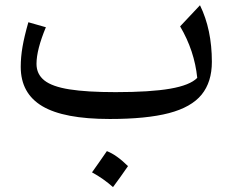

<svg xmlns="http://www.w3.org/2000/svg" viewBox="-20 -458 909 750"><path d="M750.5 -153.8Q739.7 -259.8 683.6 -355L761.2 -437.5Q807.6 -342.8 807.6 -216.3Q807.6 -137.7 767.6 -88.4Q727.5 -39.1 639.9 -16.1Q552.2 6.8 408.7 6.8Q229.5 6.8 145.3 -43.2Q61 -93.3 61 -196.8Q61 -234.9 67.9 -274.9Q74.7 -314.9 90.8 -371.1L159.2 -351.6Q122.6 -263.7 122.6 -208.5Q122.6 -168.5 153.1 -144Q183.6 -119.6 251.5 -108.9Q319.3 -98.1 431.6 -98.1Q567.9 -98.1 645 -111.6Q722.2 -125 750.5 -153.8ZM397.5 132.3Q435.5 147 480 190.9Q465.8 211.4 451.4 231.7Q437 252 421.4 272.9Q384.3 239.7 339.4 215.3Q354.5 193.8 368.7 173.8Q382.8 153.8 397.5 132.3Z"/></svg>

Font: Pinar DS1 Medium
Style: Regular
Weight: 500
Designer: Amin Abedi
Version: Version 3.000